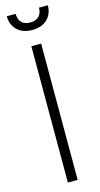

<svg xmlns="http://www.w3.org/2000/svg" viewBox="-135 -923 500 962"><g transform="rotate(-15 115.0 -442.0)"><path d="M140.6 0H89.8V-707H140.6ZM116.2 -784.2Q67.4 -784.2 38.6 -811.5Q9.8 -838.9 9.8 -883.8H55.7Q55.7 -855.5 70.8 -839.4Q85.9 -823.2 116.2 -823.2Q146 -823.2 161.4 -839.6Q176.8 -856 176.8 -883.8H222.7Q222.7 -838.9 193.8 -811.5Q165 -784.2 116.2 -784.2Z"/></g></svg>

Font: Pretendard JP ExtraLight
Style: Regular
Weight: 200
Designer: Base glyphs from Inter by Rasmus Andersson; Hangeul glyphs from Noto Sans CJK(Source Han Sans) by Jang Soo-young and Kan
Foundry: Kil Hyung-jin
Version: Version 1.309